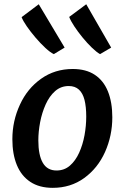

<svg xmlns="http://www.w3.org/2000/svg" viewBox="-20 -896 602 924"><path d="M234 8Q169 8 125.8 -20.8Q82.5 -49.5 61 -102Q39.5 -154.5 39.5 -226Q39.5 -314 76 -392.5Q111.5 -470 177.8 -517Q244 -564 330 -564Q394 -564 436.2 -536Q478.5 -508 499.5 -455.8Q520.5 -403.5 520.5 -331.5Q520.5 -243 485.5 -164.5Q450.5 -86.5 385.2 -39.2Q320 8 234 8ZM252 -75.5Q289.5 -75.5 316.5 -99Q343.5 -122.5 361 -161.2Q378.5 -200 386.8 -245.5Q395 -291 395 -335Q395 -382 386.8 -414.8Q378.5 -447.5 359.8 -464.8Q341 -482 311 -482Q273 -482 245.2 -457.5Q217.5 -433 199.8 -393.5Q182 -354 173.2 -308.2Q164.5 -262.5 164.5 -220.5Q164.5 -149.5 186 -112.5Q207.5 -75.5 252 -75.5ZM239 -635.5Q222 -643.5 198.5 -665.2Q175 -687 151.2 -714.8Q127.5 -742.5 109 -769.2Q90.5 -796 84 -813.5L166.5 -875.5L291 -667ZM461.5 -635.5Q444.5 -645 422 -666.8Q399.5 -688.5 377 -716Q354.5 -743.5 337.2 -769.8Q320 -796 313 -814.5L395 -875.5L515 -667Z"/></svg>

Font: Merriweather Sans Medium
Style: Italic
Weight: 500
Italic angle: -7.5°
Designer: Eben Sorkin
Foundry: Eben Sorkin
Version: Version 2.001